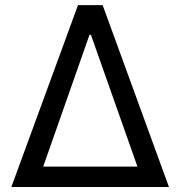

<svg xmlns="http://www.w3.org/2000/svg" viewBox="-20 -748 721 768"><path d="M25.4 0 292 -727.5H390.6L655.8 0ZM152.8 -81.5H529.8L343.8 -608.4H337.9Z"/></svg>

Font: Inter Variable LoSnoCo
Style: Regular
Weight: 400
Designer: Rasmus Andersson
Foundry: rsms
Version: Version 4.000;git-a52131595; featfreeze: case,dlig,ss01,ss02